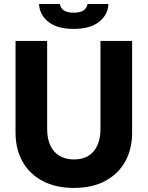

<svg xmlns="http://www.w3.org/2000/svg" viewBox="-20 -906 725 943"><path d="M343.3 17Q253.3 17 189.1 -17.2Q124.8 -51.4 90.5 -112.5Q56.3 -173.5 56.3 -255V-705H211.6V-271.8Q211.6 -226.1 226.9 -192.4Q242.2 -158.6 271.8 -140.8Q301.5 -122.9 343.3 -122.9Q385.5 -122.9 414.4 -140.8Q443.2 -158.6 458.4 -192.4Q473.5 -226.1 473.5 -271.8V-705H628.9V-255Q628.9 -173.5 594.8 -112.5Q560.6 -51.4 496.8 -17.2Q432.9 17 343.3 17ZM342 -764Q261.9 -764 218.3 -798.1Q174.6 -832.2 171.7 -886.5H274.5Q276.7 -867 293.1 -855.4Q309.6 -843.7 342 -843.7Q374.8 -843.7 390.9 -855.4Q407.1 -867 409.9 -886.5H512.7Q509.8 -832.2 465.9 -798.1Q422 -764 342 -764Z"/></svg>

Font: TikTok Sans Light
Style: Regular
Weight: 300
Version: Version 4.000